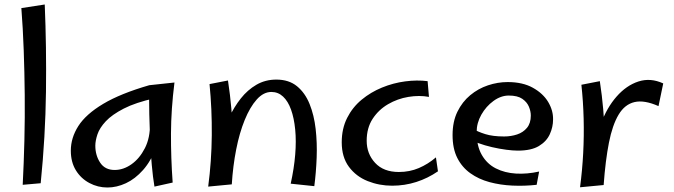

<svg xmlns="http://www.w3.org/2000/svg" viewBox="-20 -820 3000 854"><path d="M161 -5 81 2Q86 -95 88.5 -196Q91 -297 90 -398Q89 -499 85.5 -596.5Q82 -694 75 -784L179 -800Q187 -612 184.5 -412.5Q182 -213 161 -5Z M458 14Q415 14 377.5 -6Q340 -26 317.5 -62.5Q295 -99 295 -150Q295 -207 328.5 -259.5Q362 -312 439 -358Q516 -404 644 -441L668 -383Q583 -364 530.5 -337Q478 -310 450.5 -280.5Q423 -251 413.5 -222.5Q404 -194 404 -172Q404 -129 425.5 -96.5Q447 -64 490 -64Q529 -64 565 -89.5Q601 -115 624.5 -161Q648 -207 647 -270L705 -319Q699 -230 675.5 -167Q652 -104 616.5 -64Q581 -24 540 -5Q499 14 458 14ZM667 10Q660 -31 655 -87Q650 -143 647.5 -201.5Q645 -260 644 -312Q643 -364 643 -399Q643 -434 644 -441L756 -453Q741 -334 740.5 -226.5Q740 -119 748 -8Z M1378 8 1273 -3Q1288 -71 1293 -132Q1298 -193 1293 -244Q1288 -295 1274.5 -332.5Q1261 -370 1239 -390.5Q1217 -411 1187 -411Q1152 -411 1122 -377.5Q1092 -344 1068.5 -286.5Q1045 -229 1030.5 -155Q1016 -81 1011 0L951 -125Q954 -162 966.5 -207.5Q979 -253 1000 -298.5Q1021 -344 1051 -382Q1081 -420 1120.5 -443Q1160 -466 1209 -466Q1265 -466 1301 -436.5Q1337 -407 1357 -357.5Q1377 -308 1384 -246.5Q1391 -185 1388.5 -119Q1386 -53 1378 8ZM1011 0 906 10Q921 -103 922 -219Q923 -335 912 -446L994 -462Q1004 -396 1009 -337.5Q1014 -279 1015.5 -225Q1017 -171 1015.5 -115.5Q1014 -60 1011 0Z M1724 6Q1667 6 1615.5 -14.5Q1564 -35 1532 -78Q1500 -121 1500 -187Q1500 -248 1524 -295.5Q1548 -343 1588.5 -376.5Q1629 -410 1679 -430.5Q1729 -451 1782 -458Q1835 -465 1882 -459L1888 -389Q1845 -397 1796.5 -389Q1748 -381 1706 -356.5Q1664 -332 1637.5 -291.5Q1611 -251 1611 -194Q1611 -136 1648.5 -95.5Q1686 -55 1754 -55Q1802 -55 1843 -72.5Q1884 -90 1919 -120L1928 -58Q1883 -27 1831.5 -10.5Q1780 6 1724 6Z M2367 2Q2313 8 2259 5.5Q2205 3 2157 -10Q2109 -23 2072 -49.5Q2035 -76 2014 -117.5Q1993 -159 1993 -219Q1993 -279 2014.5 -323Q2036 -367 2071.5 -396.5Q2107 -426 2150.5 -440.5Q2194 -455 2238 -455Q2305 -455 2350.5 -429.5Q2396 -404 2418.5 -366Q2441 -328 2440 -288Q2440 -255 2425.5 -223Q2411 -191 2377 -170.5Q2343 -150 2283 -150Q2262 -150 2231.5 -154Q2201 -158 2168.5 -165.5Q2136 -173 2107.5 -183.5Q2079 -194 2062 -207L2086 -246Q2105 -234 2138.5 -223.5Q2172 -213 2222 -213Q2253 -213 2280 -222Q2307 -231 2324 -251.5Q2341 -272 2341 -306Q2341 -325 2332.5 -345.5Q2324 -366 2303 -380.5Q2282 -395 2243 -395Q2208 -395 2175 -371Q2142 -347 2121 -310Q2100 -273 2100 -232Q2100 -171 2123 -131Q2146 -91 2185.5 -71Q2225 -51 2274.5 -48Q2324 -45 2378 -57Z M2665 3 2623 -110Q2626 -196 2652.5 -268.5Q2679 -341 2722.5 -390.5Q2766 -440 2819.5 -457.5Q2873 -475 2930 -449L2909 -348Q2846 -376 2802.5 -366Q2759 -356 2731.5 -310Q2704 -264 2688.5 -185.5Q2673 -107 2665 3ZM2665 3 2560 13Q2570 -63 2574 -139.5Q2578 -216 2576 -292.5Q2574 -369 2566 -443L2648 -459Q2658 -393 2663 -334.5Q2668 -276 2669.5 -222Q2671 -168 2669.5 -112.5Q2668 -57 2665 3Z"/></svg>

Font: Marhey Light Light
Style: Regular
Weight: 300
Version: Version 1.000